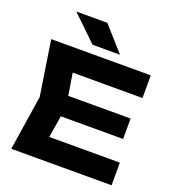

<svg xmlns="http://www.w3.org/2000/svg" viewBox="-168 -1103 1123 1234"><g transform="rotate(20 393.5 -486.0)"><path d="M704 -445V-305H161V-445ZM289 -375 239 -65 160 -155H736V0H50L108 -375L50 -750H731V-595H160L239 -685ZM353 -972 500 -807H312L141 -972Z"/></g></svg>

Font: Unbounded SemiBold
Style: Regular
Weight: 600
Designer: Luke Prowse, Jean-Baptiste Morizot, Fátima Lázaro, Florian Runge
Foundry: NaN
Version: Version 1.700